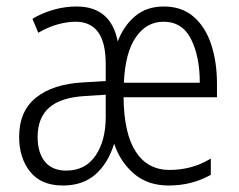

<svg xmlns="http://www.w3.org/2000/svg" viewBox="-20 -562 737 592"><path d="M485 -542Q541 -542 577.5 -510Q614 -478 631.5 -424Q649 -370 649 -304V-262H361Q362 -151 398.5 -94.5Q435 -38 503 -38Q535 -38 566.5 -46Q598 -54 630 -73V-23Q572 10 500 10Q436 10 393.5 -26Q351 -62 332 -119Q313 -58 274 -24Q235 10 174 10Q107 10 73 -32.5Q39 -75 39 -140Q39 -219 91 -261Q143 -303 237 -308L306 -312V-364Q306 -431 282.5 -463Q259 -495 213 -495Q188 -495 158.5 -487Q129 -479 98 -461L80 -504Q108 -521 143.5 -531.5Q179 -542 216 -542Q322 -542 343 -434Q361 -482 396.5 -512Q432 -542 485 -542ZM484 -495Q432 -495 399 -447.5Q366 -400 362 -307H596Q596 -388 569 -441.5Q542 -495 484 -495ZM244 -266Q168 -262 132 -230.5Q96 -199 96 -140Q96 -91 118.5 -63.5Q141 -36 184 -36Q243 -36 274.5 -82Q306 -128 306 -202V-270Z"/></svg>

Font: Noto Sans Sinhala Condensed Light
Style: Regular
Weight: 300
Width: 3
Designer: Jelle Bosma - Monotype Design Team
Foundry: Monotype Imaging Inc.
Version: Version 2.006; ttfautohint (v1.8.4.7-5d5b)